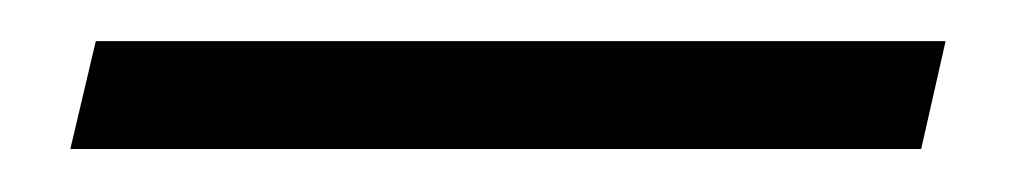

<svg xmlns="http://www.w3.org/2000/svg" viewBox="-20 -6 487 92"><path d="M25.9 13.7H433.1L421.4 65.4H13.7Z"/></svg>

Font: Neuton Cursive
Style: Regular
Weight: 500
Designer: Brian M Zick
Version: Version 1.43